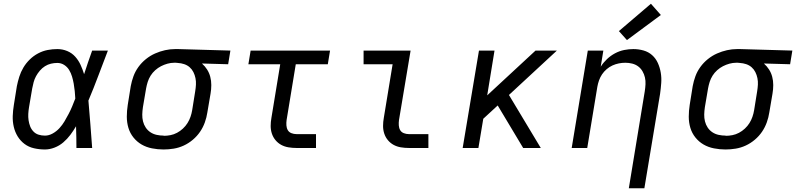

<svg xmlns="http://www.w3.org/2000/svg" viewBox="-20 -790 4250 1025"><path d="M220 8Q190 8 161.5 1.5Q133 -5 111 -21.5Q89 -38 74.5 -61.5Q60 -85 53.5 -113Q47 -141 48 -170.5Q49 -200 54 -230L70 -330Q75 -355 83 -380.5Q91 -406 105 -429.5Q119 -453 139 -472.5Q159 -492 183.5 -505Q208 -518 234 -523Q260 -528 286 -528Q314 -528 339 -517.5Q364 -507 381.5 -487.5Q399 -468 410 -444Q421 -420 429 -394Q439 -426 450 -457.5Q461 -489 472 -520H556Q530 -453 505 -386Q480 -319 452 -253Q458 -190 462.5 -126.5Q467 -63 472 0H388Q388 -28 387.5 -56Q387 -84 386 -113V-114Q386 -115 386 -115Q386 -115 386 -116Q372 -92 355.5 -70Q339 -48 318 -30Q297 -12 271 -2Q245 8 220 8ZM220 -66Q241 -66 261.5 -77.5Q282 -89 297.5 -106Q313 -123 324.5 -142.5Q336 -162 346.5 -182Q357 -202 365.5 -222.5Q374 -243 382 -264Q381 -284 379 -304Q377 -324 373.5 -343.5Q370 -363 364.5 -381.5Q359 -400 349 -416.5Q339 -433 322.5 -443.5Q306 -454 286 -454Q269 -454 252 -450Q235 -446 220 -436.5Q205 -427 193 -413Q181 -399 172.5 -383.5Q164 -368 159.5 -351Q155 -334 152 -318L135 -218Q132 -200 131 -182.5Q130 -165 132.5 -148Q135 -131 141 -115.5Q147 -100 158.5 -88Q170 -76 186 -71Q202 -66 220 -66Z M853 8Q822 8 791.5 2Q761 -4 736 -18.5Q711 -33 692.5 -56Q674 -79 665.5 -107.5Q657 -136 657 -167Q657 -198 662 -230L678 -330Q683 -357 692.5 -383Q702 -409 719 -432.5Q736 -456 759 -474.5Q782 -493 808 -504.5Q834 -516 861 -522Q888 -528 915 -528Q919 -528 923 -528Q927 -528 931 -528L1210 -520L1198 -447L1058 -451Q1074 -437 1085.5 -419Q1097 -401 1102.5 -380Q1108 -359 1108 -336Q1108 -313 1104 -290L1087 -190Q1083 -163 1073.5 -136.5Q1064 -110 1048 -86.5Q1032 -63 1009.5 -44Q987 -25 961 -13Q935 -1 907.5 3.5Q880 8 853 8ZM854 -65Q872 -65 890 -68.5Q908 -72 925 -81Q942 -90 956.5 -103.5Q971 -117 981 -133Q991 -149 997 -166.5Q1003 -184 1006 -202L1022 -302Q1025 -320 1026 -338Q1027 -356 1023.5 -373Q1020 -390 1012.5 -405Q1005 -420 992.5 -431Q980 -442 963.5 -447.5Q947 -453 929 -454L919 -455Q917 -455 914.5 -455Q912 -455 910 -455Q892 -455 874 -450Q856 -445 839.5 -436.5Q823 -428 808.5 -415Q794 -402 784 -386Q774 -370 768.5 -352.5Q763 -335 760 -318L743 -218Q740 -198 739.5 -179Q739 -160 743.5 -142Q748 -124 758 -109Q768 -94 783 -84Q798 -74 816.5 -70Q835 -66 854 -66Q854 -66 854 -65.5Q854 -65 854 -65Z M1563 0Q1541 0 1520 -3.5Q1499 -7 1481.5 -16.5Q1464 -26 1451 -41.5Q1438 -57 1431.5 -76.5Q1425 -96 1425 -117.5Q1425 -139 1429 -161L1476 -447H1306L1318 -520H1742L1730 -447H1559L1510 -149Q1508 -135 1509 -120.5Q1510 -106 1516.5 -95Q1523 -84 1536 -79Q1549 -74 1563 -74H1667V0Z M2163 0Q2141 0 2120 -3.5Q2099 -7 2081.5 -16.5Q2064 -26 2051 -41.5Q2038 -57 2031.5 -76.5Q2025 -96 2025 -117.5Q2025 -139 2029 -161L2076 -447H1921V-520H2172L2110 -149Q2108 -135 2109 -120.5Q2110 -106 2116.5 -95Q2123 -84 2136 -79Q2149 -74 2163 -74H2267V0Z M2450 0 2537 -520H2620L2581 -281L2839 -520H2953L2697 -283L2867 0H2773L2637 -227L2560 -156L2534 0Z M3337 215 3422 -302Q3425 -321 3426 -340Q3427 -359 3423 -376.5Q3419 -394 3410 -409.5Q3401 -425 3387 -435.5Q3373 -446 3355 -450.5Q3337 -455 3318 -455Q3301 -455 3283.5 -451.5Q3266 -448 3249.5 -440.5Q3233 -433 3218.5 -420.5Q3204 -408 3194 -393Q3184 -378 3178 -361Q3172 -344 3169 -327L3115 0H3032L3118 -520H3201L3187 -434Q3201 -456 3220.5 -474.5Q3240 -493 3263.5 -505.5Q3287 -518 3312 -523Q3337 -528 3361 -528Q3389 -528 3415.5 -520.5Q3442 -513 3461.5 -495.5Q3481 -478 3492 -453.5Q3503 -429 3507.5 -402Q3512 -375 3510 -347Q3508 -319 3504 -290L3420 215ZM3327 -576 3284 -624 3455 -770 3508 -710Z M3853 8Q3822 8 3791.5 2Q3761 -4 3736 -18.5Q3711 -33 3692.5 -56Q3674 -79 3665.5 -107.5Q3657 -136 3657 -167Q3657 -198 3662 -230L3678 -330Q3683 -357 3692.5 -383Q3702 -409 3719 -432.5Q3736 -456 3759 -474.5Q3782 -493 3808 -504.5Q3834 -516 3861 -522Q3888 -528 3915 -528Q3919 -528 3923 -528Q3927 -528 3931 -528L4210 -520L4198 -447L4058 -451Q4074 -437 4085.5 -419Q4097 -401 4102.5 -380Q4108 -359 4108 -336Q4108 -313 4104 -290L4087 -190Q4083 -163 4073.5 -136.5Q4064 -110 4048 -86.5Q4032 -63 4009.5 -44Q3987 -25 3961 -13Q3935 -1 3907.5 3.5Q3880 8 3853 8ZM3854 -65Q3872 -65 3890 -68.5Q3908 -72 3925 -81Q3942 -90 3956.5 -103.5Q3971 -117 3981 -133Q3991 -149 3997 -166.5Q4003 -184 4006 -202L4022 -302Q4025 -320 4026 -338Q4027 -356 4023.5 -373Q4020 -390 4012.5 -405Q4005 -420 3992.5 -431Q3980 -442 3963.5 -447.5Q3947 -453 3929 -454L3919 -455Q3917 -455 3914.5 -455Q3912 -455 3910 -455Q3892 -455 3874 -450Q3856 -445 3839.5 -436.5Q3823 -428 3808.5 -415Q3794 -402 3784 -386Q3774 -370 3768.5 -352.5Q3763 -335 3760 -318L3743 -218Q3740 -198 3739.5 -179Q3739 -160 3743.5 -142Q3748 -124 3758 -109Q3768 -94 3783 -84Q3798 -74 3816.5 -70Q3835 -66 3854 -66Q3854 -66 3854 -65.5Q3854 -65 3854 -65Z"/></svg>

Font: Iosevka SS04 Extended
Style: Italic
Weight: 400
Width: 7
Italic angle: -9°
Monospace: yes
Designer: Belleve Invis
Foundry: Belleve Invis
Version: Version 19.0.0; ttfautohint (v1.8.4)